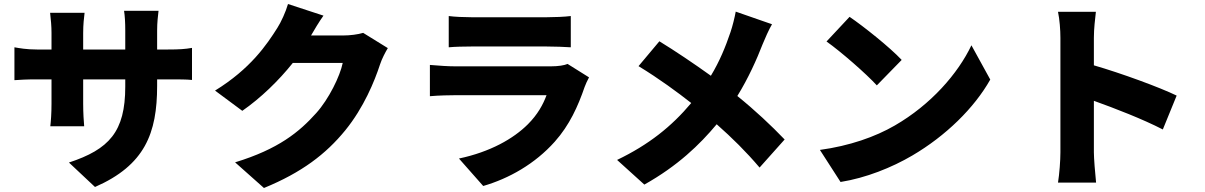

<svg xmlns="http://www.w3.org/2000/svg" viewBox="-20 -860 6010 958"><path d="M764 -432V-464H818C875 -464 910 -464 938 -461V-621C903 -615 875 -613 817 -613H764V-707C764 -748 768 -780 771 -806H599C603 -781 605 -748 605 -707V-613H395V-695C395 -738 399 -772 402 -796H230C234 -761 237 -729 237 -696V-613H165C111 -613 75 -620 52 -624V-460C81 -462 111 -464 165 -464H237V-343C237 -294 234 -255 231 -230H400C398 -255 395 -294 395 -343V-464H605V-428C605 -202 524 -115 324 -49L454 73C703 -36 764 -195 764 -432Z M1594 -782 1417 -840C1406 -801 1382 -749 1364 -721C1311 -637 1230 -517 1053 -408L1189 -307C1281 -371 1370 -457 1441 -546H1690C1677 -481 1621 -366 1558 -296C1473 -201 1369 -116 1153 -50L1297 78C1485 1 1606 -91 1703 -210C1795 -323 1849 -455 1876 -538C1886 -568 1902 -598 1915 -620L1792 -696C1766 -688 1726 -683 1693 -683H1532C1547 -709 1571 -750 1594 -782Z M2219 -780V-624C2249 -627 2297 -628 2331 -628H2708C2746 -628 2800 -626 2828 -624V-780C2799 -776 2742 -774 2710 -774H2331C2296 -774 2247 -776 2219 -780ZM2919 -474 2812 -541C2796 -534 2766 -529 2728 -529H2252C2218 -529 2171 -532 2125 -536V-380C2170 -384 2227 -385 2252 -385H2707C2690 -339 2663 -289 2614 -240C2542 -168 2426 -102 2270 -69L2391 68C2519 31 2649 -42 2748 -153C2822 -236 2864 -330 2897 -426C2901 -438 2911 -459 2919 -474Z M3832 -739 3651 -802C3646 -774 3635 -729 3625 -700C3600 -626 3571 -555 3527 -482C3445 -541 3347 -607 3270 -654L3166 -530C3271 -466 3360 -400 3429 -346C3331 -229 3217 -138 3059 -62L3195 61C3361 -32 3471 -138 3556 -240C3633 -172 3702 -104 3770 -24L3895 -164C3829 -233 3747 -310 3659 -381C3714 -470 3756 -564 3785 -639C3795 -664 3817 -714 3832 -739Z M4219 -776 4104 -653C4176 -602 4302 -492 4355 -434L4479 -561C4419 -625 4288 -729 4219 -776ZM4071 -112 4174 48C4300 28 4430 -24 4532 -84C4699 -182 4841 -321 4921 -463L4827 -634C4760 -493 4625 -338 4445 -234C4347 -177 4218 -132 4071 -112Z M5271 -100C5271 -59 5266 8 5259 51H5449C5444 6 5438 -73 5438 -100V-357C5544 -319 5681 -266 5782 -214L5851 -383C5767 -424 5573 -495 5438 -534V-671C5438 -719 5444 -763 5448 -801H5259C5267 -763 5271 -711 5271 -671Z"/></svg>

Font: Source Han Sans HK Heavy
Style: Regular
Weight: 900
Designer: Ryoko NISHIZUKA 西塚涼子 (kana, bopomofo & ideographs); Paul D. Hunt (Latin, Greek & Cyrillic); Sandoll Communications 산돌커뮤니
Foundry: Adobe
Version: Version 2.000;hotconv 1.0.107;makeotfexe 2.5.65593